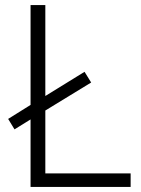

<svg xmlns="http://www.w3.org/2000/svg" viewBox="-20 -734 555 754"><path d="M100 0V-265L37 -226L12 -267L100 -322V-714H158V-357L312 -452L338 -410L158 -300V-53H493V0Z"/></svg>

Font: Noto Sans Hebrew Light
Style: Regular
Weight: 300
Designer: Monotype Design Team
Foundry: Monotype Imaging Inc.
Version: Version 2.003